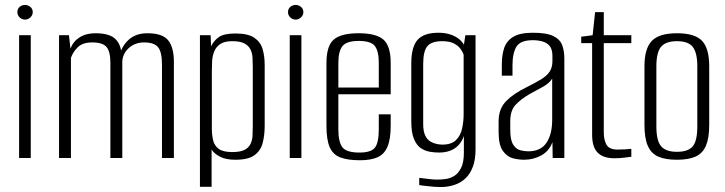

<svg xmlns="http://www.w3.org/2000/svg" viewBox="-20 -637 2922 774"><path d="M57 0V-495H104V0ZM81 -558Q68 -558 59 -567Q50 -576 50 -588Q50 -601 59 -609Q68 -617 81 -617Q93 -617 102.5 -609Q112 -601 112 -588Q112 -576 102.5 -567Q93 -558 81 -558Z M218 0V-495H258L264 -441Q275 -470 301 -486.5Q327 -503 365 -503Q422 -503 446 -479Q470 -455 470 -409L460 -408Q470 -451 499 -477Q528 -503 574 -503Q635 -503 658 -474.5Q681 -446 681 -387V0H633V-375Q633 -428 617 -447Q601 -466 561 -466Q525 -466 500 -444Q475 -422 473 -389V0H425V-384Q425 -429 409.5 -447.5Q394 -466 352 -466Q314 -466 294.5 -447.5Q275 -429 266 -404V0Z M786 116V-495H829L831 -450Q841 -472 861.5 -487Q882 -502 929 -502Q980 -502 1005 -485Q1030 -468 1038.5 -439.5Q1047 -411 1047 -375V-130Q1047 -92 1039 -61Q1031 -30 1006 -11.5Q981 7 929 7Q891 7 867.5 -5Q844 -17 833 -34V116ZM916 -24Q948 -24 965 -32.5Q982 -41 989.5 -56Q997 -71 998 -89.5Q999 -108 999 -128V-366Q999 -385 998 -404Q997 -423 989.5 -438Q982 -453 965 -462Q948 -471 916 -471Q885 -471 868 -459.5Q851 -448 843.5 -429.5Q836 -411 835 -389Q834 -367 834 -348V-121Q834 -94 839 -72Q844 -50 861.5 -37Q879 -24 916 -24Z M1148 0V-495H1195V0ZM1172 -558Q1159 -558 1150 -567Q1141 -576 1141 -588Q1141 -601 1150 -609Q1159 -617 1172 -617Q1184 -617 1193.5 -609Q1203 -601 1203 -588Q1203 -576 1193.5 -567Q1184 -558 1172 -558Z M1431 9Q1381 9 1351.5 -2.5Q1322 -14 1309 -44Q1296 -74 1296 -130V-383Q1296 -452 1325.5 -477.5Q1355 -503 1426 -503Q1496 -503 1525.5 -477.5Q1555 -452 1555 -383V-257H1344V-116Q1344 -64 1360.5 -43Q1377 -22 1429 -22Q1476 -22 1491.5 -42Q1507 -62 1507 -116V-176H1555V-131Q1555 -76 1542 -45.5Q1529 -15 1502 -3Q1475 9 1431 9ZM1344 -284H1507V-384Q1507 -430 1491.5 -451Q1476 -472 1426 -472Q1377 -472 1360.5 -451Q1344 -430 1344 -384Z M1756 117Q1745 117 1731.5 116Q1718 115 1705 113.5Q1692 112 1682.5 111Q1673 110 1670 109V80Q1682 81 1703.5 84Q1725 87 1743 87Q1756 87 1774 85Q1792 83 1809 73.5Q1826 64 1838 41.5Q1850 19 1850 -22V-89Q1843 -68 1829.5 -53Q1816 -38 1796 -30Q1776 -22 1749 -22Q1731 -22 1711.5 -25.5Q1692 -29 1675.5 -40.5Q1659 -52 1648.5 -77.5Q1638 -103 1638 -148V-381Q1638 -448 1663.5 -476.5Q1689 -505 1748 -505Q1774 -505 1795.5 -498Q1817 -491 1833 -477.5Q1849 -464 1857 -442L1848 -443L1856 -495H1897V-34Q1897 6 1886.5 34.5Q1876 63 1857.5 81Q1839 99 1813 108Q1787 117 1756 117ZM1763 -54Q1800 -54 1818.5 -72.5Q1837 -91 1843 -119.5Q1849 -148 1849 -176V-417Q1845 -428 1836 -440.5Q1827 -453 1809.5 -462Q1792 -471 1762 -471Q1721 -471 1703.5 -451.5Q1686 -432 1686 -379V-137Q1686 -108 1694 -91Q1702 -74 1715 -66.5Q1728 -59 1741 -56.5Q1754 -54 1763 -54Z M2093 7Q2071 7 2047.5 1Q2024 -5 2007 -29Q1990 -53 1990 -105V-148Q1990 -199 2021 -230Q2052 -261 2104 -286Q2138 -303 2161 -317Q2184 -331 2195.5 -348Q2207 -365 2207 -391V-411Q2207 -438 2196 -451.5Q2185 -465 2166.5 -470Q2148 -475 2128 -475Q2078 -475 2062 -449Q2046 -423 2046 -374V-332H2003V-378Q2003 -415 2012.5 -443.5Q2022 -472 2049 -488.5Q2076 -505 2128 -505Q2184 -505 2211 -491.5Q2238 -478 2246.5 -454.5Q2255 -431 2255 -400V0H2208L2207 -64Q2194 -28 2162 -10.5Q2130 7 2093 7ZM2109 -27Q2160 -27 2183 -61.5Q2206 -96 2206 -154V-320Q2195 -302 2169.5 -287.5Q2144 -273 2117 -259Q2079 -237 2058 -214Q2037 -191 2037 -149V-113Q2037 -73 2048.5 -54.5Q2060 -36 2077 -31.5Q2094 -27 2109 -27Z M2456 1Q2435 1 2418 -4.5Q2401 -10 2389.5 -21.5Q2378 -33 2372.5 -51Q2367 -69 2367 -95V-463H2323V-489L2369 -495L2379 -588H2414V-495H2525V-463H2414V-103Q2414 -73 2425 -53.5Q2436 -34 2470 -34Q2485 -34 2501 -35Q2517 -36 2525 -37V-5Q2516 -4 2497 -1.5Q2478 1 2456 1Z M2709 7Q2663 7 2634 -5.5Q2605 -18 2591.5 -49Q2578 -80 2578 -133V-370Q2578 -441 2607.5 -472Q2637 -503 2709 -503Q2781 -503 2810 -472.5Q2839 -442 2839 -370V-133Q2839 -81 2826 -50Q2813 -19 2784.5 -6Q2756 7 2709 7ZM2709 -25Q2754 -25 2772.5 -47Q2791 -69 2791 -127V-370Q2791 -424 2773 -447.5Q2755 -471 2709 -471Q2664 -471 2645 -448.5Q2626 -426 2626 -370V-127Q2626 -70 2645 -47.5Q2664 -25 2709 -25Z"/></svg>

Font: Alumni Sans Thin Light
Style: Regular
Weight: 300
Version: Version 1.018